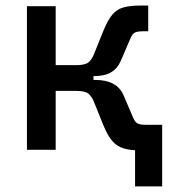

<svg xmlns="http://www.w3.org/2000/svg" viewBox="-20 -540 626 692"><path d="M257.8 -265.6 254.4 -305.2Q285.6 -305.2 298.1 -314.7Q310.5 -324.2 318.8 -345.2L352.5 -428.7Q367.7 -466.3 383.8 -486.1Q399.9 -505.9 423.8 -512.9Q447.8 -520 485.8 -520H514.2V-427.2H493.2Q475.1 -427.2 465.8 -422.4Q456.5 -417.5 449.7 -400.9L415.5 -320.8Q403.3 -293 380.1 -279.3Q356.9 -265.6 317.4 -265.6ZM77.1 0V-517.6H180.7V0ZM173.3 -212.4V-305.2H316.9V-212.4ZM466.8 131.8V-90.3H564.5V131.8ZM490.7 2.4Q452.6 2.4 427.5 -4.6Q402.3 -11.7 385 -31.5Q367.7 -51.3 352.5 -88.9L318.8 -172.4Q310.5 -193.4 298.1 -202.9Q285.6 -212.4 254.4 -212.4L257.8 -252H322.3Q401.4 -252 425.3 -196.8L459.5 -116.7Q466.3 -100.1 475.6 -95.2Q484.9 -90.3 502.9 -90.3H519V2.4Z"/></svg>

Font: Cascadia Mono
Style: Regular
Weight: 400
Monospace: yes
Designer: Aaron Bell
Foundry: Saja Typeworks
Version: Version 2404.023